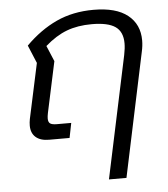

<svg xmlns="http://www.w3.org/2000/svg" viewBox="-53 -598 737 841"><g transform="rotate(-5 315.5 -177.0)"><path d="M506 -341Q512 -370 512 -392Q512 -443 479.5 -465.5Q447 -488 376 -488Q314 -488 266 -470Q218 -452 170 -410L199 -341L151 -117Q148 -102 148 -93Q148 -77 156.5 -71Q165 -65 186 -65H249L236 0H146Q108 0 87.5 -18Q67 -36 67 -69Q67 -83 70 -98L122 -340L89 -419Q153 -483 225.5 -516.5Q298 -550 389 -550Q488 -550 539 -509.5Q590 -469 590 -398Q590 -374 584 -348L469 196H392Z"/></g></svg>

Font: Prompt Light
Style: Italic
Weight: 300
Italic angle: -12°
Designer: Katatrad Team
Foundry: CadsonDemak
Version: Version 1.000